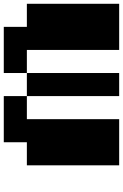

<svg xmlns="http://www.w3.org/2000/svg" viewBox="167 -958 665 1040"><g transform="rotate(90 500.0 -437.5)"><path d="M250 -250H375V-125H125V-250H0V-750H250ZM500 -750V-250H375V-750ZM875 -750V-250H750V-125H500V-250H625V-750Z"/></g></svg>

Font: Press Start 2P
Style: Regular
Weight: 400
Designer: CodeMan38
Foundry: CodeMan38
Version: Version 3.000